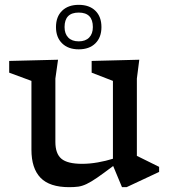

<svg xmlns="http://www.w3.org/2000/svg" viewBox="-20 -764 702 794"><path d="M209 -177Q209 -128.5 234 -107.5Q259 -86.5 319.5 -86.5Q351 -86.5 384.8 -92.5Q418.5 -98.5 447 -107.5V-429.5L359 -463.5V-512L556 -517L546 -439V-119.5L638 -74V-53L503.5 10H484.5L448 -77.5Q407.5 -47 381.8 -29.2Q356 -11.5 338 -3Q320 5.5 303.8 7.8Q287.5 10 266 10Q185 10 147.5 -29Q110 -68 110 -144.5V-429.5L18 -463.5V-512L220 -517L209 -439ZM305.5 -744Q349.5 -744 374.5 -719.5Q399.5 -695 399.5 -652Q399.5 -609.5 374.5 -584.8Q349.5 -560 305.5 -560Q262 -560 236.8 -584.8Q211.5 -609.5 211.5 -652Q211.5 -695 236.8 -719.5Q262 -744 305.5 -744ZM305.5 -593Q333.5 -593 348.8 -608.8Q364 -624.5 364 -652Q364 -712 305.5 -712Q247 -712 247 -652Q247 -624.5 262.2 -608.8Q277.5 -593 305.5 -593Z"/></svg>

Font: Newsreader Caption
Style: Regular
Weight: 400
Designer: Hugues Gentile
Foundry: Production Type
Version: Version 1.001